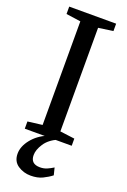

<svg xmlns="http://www.w3.org/2000/svg" viewBox="-183 -800 724 1098"><g transform="rotate(20 179.0 -251.0)"><path d="M124.5 -55V-685.5L36 -698V-743H321.5V-698L232.5 -685.5V-55L321.5 -43.5V0H36V-44ZM158.5 241Q115 241 80.5 217.8Q46 194.5 46 148Q46 104 80.2 60.8Q114.5 17.5 171.5 -7L199.5 -11L238 -7Q184.5 16 159.8 54Q135 92 135 124Q135 178 192.5 178Q215.5 178 234.2 170Q253 162 272 150L283 194Q260 212 230 226.5Q200 241 158.5 241Z"/></g></svg>

Font: Merriweather Text
Style: Regular
Weight: 400
Designer: Eben Sorkin
Foundry: Eben Sorkin
Version: Version 2.100; ttfautohint (v1.7.19-72a1) -l 8 -r 50 -G 200 